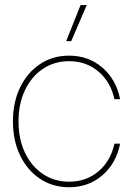

<svg xmlns="http://www.w3.org/2000/svg" viewBox="-20 -748 537 775"><path d="M258.8 7.8Q192.4 7.8 141.1 -26.6Q89.8 -61 61 -121.1Q32.2 -181.2 32.2 -257.8Q32.2 -335 61 -394.8Q89.8 -454.6 141.1 -489Q192.4 -523.4 258.8 -523.4Q337.4 -523.4 393.3 -475.1Q449.2 -426.8 464.8 -347.7H441.9Q426.8 -417.5 377.4 -459.2Q328.1 -501 258.8 -501Q199.2 -501 153.1 -470Q106.9 -439 80.8 -384Q54.7 -329.1 54.7 -257.8Q54.7 -186.5 80.8 -131.6Q106.9 -76.7 153.1 -45.7Q199.2 -14.6 258.8 -14.6Q328.1 -14.6 377.4 -56.4Q426.8 -98.1 441.9 -168H464.8Q449.2 -88.9 393.3 -40.5Q337.4 7.8 258.8 7.8ZM247.1 -582 305.2 -727.5H330.1L267.6 -582Z"/></svg>

Font: Inter Display Thin
Style: Regular
Weight: 100
Designer: Rasmus Andersson
Foundry: rsms
Version: Version 4.000;git-a52131595